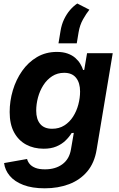

<svg xmlns="http://www.w3.org/2000/svg" viewBox="-20 -841 668 1077"><path d="M231.4 215.3Q160.2 215.3 111.1 196.5Q62 177.7 34.9 145.5Q7.8 113.3 2.9 73.7L131.8 50.8Q135.7 65.9 146.7 79.1Q157.7 92.3 178.5 100.6Q199.2 108.9 232.4 108.9Q291 108.9 329.8 80.3Q368.7 51.8 377.9 -2.4L394 -95.7L381.8 -94.7Q367.7 -71.8 346.7 -51.8Q325.7 -31.7 295.9 -19.3Q266.1 -6.8 225.1 -6.8Q169.4 -6.8 126.5 -30Q83.5 -53.2 58.8 -98.9Q34.2 -144.5 34.2 -212.4Q34.2 -274.4 52 -334.2Q69.8 -394 104 -442.9Q138.2 -491.7 187.5 -520.8Q236.8 -549.8 299.3 -549.8Q334 -549.8 359.6 -540.5Q385.3 -531.2 402.6 -515.9Q419.9 -500.5 430.4 -482.9Q440.9 -465.3 446.3 -448.2L452.6 -449.2L468.3 -542.5H612.3L522 -1.5Q509.8 73.2 469.2 121.1Q428.7 168.9 367.4 192.1Q306.2 215.3 231.4 215.3ZM272.5 -118.7Q311.5 -118.7 341.1 -137.5Q370.6 -156.2 390.1 -187Q409.7 -217.8 419.4 -254.6Q429.2 -291.5 429.2 -327.6Q429.2 -376.5 406.7 -404.5Q384.3 -432.6 339.8 -432.6Q302.2 -432.6 272.7 -413.6Q243.2 -394.5 223.1 -363Q203.1 -331.5 193.1 -294.2Q183.1 -256.8 183.1 -220.2Q183.1 -172.4 205.6 -145.5Q228 -118.7 272.5 -118.7ZM308.1 -598.1 319.3 -666Q325.2 -703.1 339.4 -732.7Q353.5 -762.2 372.8 -784.7Q392.1 -807.1 413.6 -821.3L481.4 -786.6Q463.9 -764.6 445.8 -732.7Q427.7 -700.7 420.9 -660.2L410.6 -598.1Z"/></svg>

Font: Inter 16pt
Style: Bold Italic
Weight: 700
Italic angle: -9.3988°
Version: Version 4.001;git-66647c0bb